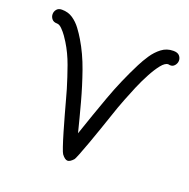

<svg xmlns="http://www.w3.org/2000/svg" viewBox="-149 -558 669 680"><g transform="rotate(20 185.5 -218.0)"><path d="M174 30Q164 30 152 14Q149 10 142 -10.5Q135 -31 126.5 -60Q118 -89 109.5 -119.5Q101 -150 94.5 -174Q88 -198 85 -208Q73 -248 58.5 -288.5Q44 -329 23 -363Q19 -370 10.5 -382Q2 -394 -8 -404Q-18 -414 -27 -414Q-40 -414 -46.5 -422Q-53 -430 -53 -440Q-53 -450 -46.5 -458Q-40 -466 -27 -466Q-3 -466 14.5 -454Q32 -442 45 -424.5Q58 -407 68 -390Q95 -345 114 -291Q133 -237 148 -181.5Q163 -126 176 -74Q202 -151 229 -225.5Q256 -300 293 -373Q303 -393 317 -414Q331 -435 350 -449.5Q369 -464 394 -464Q410 -464 417 -456Q424 -448 424 -438Q424 -428 417 -419.5Q410 -411 399 -412Q398 -412 396.5 -412.5Q395 -413 393 -413Q381 -413 367 -395.5Q353 -378 338.5 -351Q324 -324 311.5 -294.5Q299 -265 290 -241.5Q281 -218 277 -207Q274 -198 265.5 -173.5Q257 -149 246.5 -118Q236 -87 225 -57Q214 -27 206 -6.5Q198 14 195 17Q183 30 174 30Z"/></g></svg>

Font: Twinkle Star
Style: Regular
Weight: 400
Designer: Robert E. Leuschke
Foundry: Robert E. Leuschke
Version: Version 2.010; ttfautohint (v1.8.3)